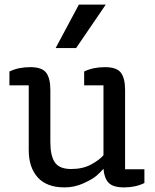

<svg xmlns="http://www.w3.org/2000/svg" viewBox="-20 -804 676 835"><path d="M608 -68V-8Q569 11 520 11Q471 11 452 -9.5Q433 -30 430 -70Q417 -55 400 -40Q383 -25 343.5 -7Q304 11 261 11Q183 11 144 -32.5Q105 -76 105 -151V-433H21V-493Q60 -512 111.5 -512Q163 -512 181 -487.5Q199 -463 199 -413V-186Q199 -127 218.5 -98Q238 -69 289 -69Q340 -69 376 -88.5Q412 -108 430 -129V-433H346V-493Q385 -512 436.5 -512Q488 -512 506 -487.5Q524 -463 524 -413V-68ZM311 -595H222L323 -784H440Z"/></svg>

Font: Belgrano
Style: Regular
Weight: 400
Designer: Daniel Hernandez
Foundry: Daniel Hernndez
Version: Version 1.003